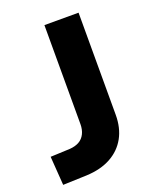

<svg xmlns="http://www.w3.org/2000/svg" viewBox="-134 -786 718 877"><g transform="rotate(-20 224.5 -347.5)"><path d="M20 10 10 -130 105 -134Q132 -136 150.5 -146.5Q169 -157 179 -177Q189 -197 189 -224V-705H355V-209Q355 -145 329 -98Q303 -51 254 -24Q205 3 135 6Z"/></g></svg>

Font: Nunito Sans 6pt ExtraBold
Style: Regular
Weight: 800
Version: Version 3.101;gftools[0.9.27]